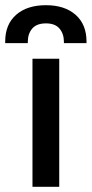

<svg xmlns="http://www.w3.org/2000/svg" viewBox="-61 -719 353 739"><path d="M64 0V-493H167V0ZM-41 -553V-559Q-41 -625 1 -662Q43 -699 116 -699Q188 -699 230 -662Q272 -625 272 -559V-553H185V-558Q185 -589 168 -609Q151 -629 116 -629Q80 -629 63 -609Q46 -589 46 -558V-553Z"/></svg>

Font: Space Grotesk Frontify Medium
Style: Regular
Weight: 500
Designer: Florian Karsten
Version: Version 2.000